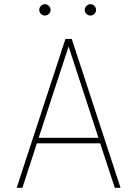

<svg xmlns="http://www.w3.org/2000/svg" viewBox="-20 -897 640 917"><path d="M458.5 -212.4H156.2L86.9 0H59.6L292.5 -710.9H322.8L555.7 0H528.3ZM164.6 -238.8H450.2L307.6 -674.8ZM167.5 -849.6Q167.5 -860.4 175.5 -868.7Q183.6 -877 194.3 -877Q205.1 -877 213.4 -868.7Q221.7 -860.4 221.7 -849.6Q221.7 -838.9 213.4 -830.8Q205.1 -822.8 194.3 -822.8Q183.6 -822.8 175.5 -830.8Q167.5 -838.9 167.5 -849.6ZM384.8 -849.6Q384.8 -860.4 392.8 -868.7Q400.9 -877 411.6 -877Q422.4 -877 430.7 -868.7Q439 -860.4 439 -849.6Q439 -838.9 430.7 -830.8Q422.4 -822.8 411.6 -822.8Q400.9 -822.8 392.8 -830.8Q384.8 -838.9 384.8 -849.6Z"/></svg>

Font: Roboto Mono Thin
Style: Regular
Weight: 250
Designer: Google
Version: Version 2.000985; 2015; ttfautohint (v1.3)